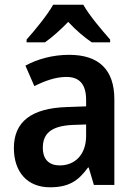

<svg xmlns="http://www.w3.org/2000/svg" viewBox="-20 -786 576 816"><path d="M334 -766H206C182 -723 129 -658 93 -618V-606H171C201 -627 236 -658 270 -693C302 -658 339 -627 370 -606H448V-618C412 -659 359 -721 334 -766ZM274 -553C204 -553 139 -535 88 -507L126 -420C172 -443 217 -459 262 -459C316 -459 346 -430 346 -361V-334L263 -331C114 -326 39 -269 39 -157C39 -53 98 10 192 10C271 10 312 -16 354 -74H357L379 0H466V-364C466 -490 400 -553 274 -553ZM289 -255 346 -257V-209C346 -128 298 -83 234 -83C191 -83 162 -106 162 -158C162 -217 196 -251 289 -255Z"/></svg>

Font: Noto Sans Armenian SemiCondensed SemiBold
Style: Regular
Weight: 600
Width: 4
Designer: Monotype Design Team
Foundry: Monotype Imaging Inc.
Version: Version 2.008